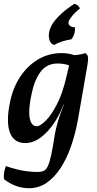

<svg xmlns="http://www.w3.org/2000/svg" viewBox="-26 -748 513 1016"><path d="M128 248Q91 248 57.5 235.5Q24 223 -5 200Q-7 181 -4 163.5Q-1 146 5 131Q32 140 60.5 147.5Q89 155 118 158.5Q147 162 173 162Q191 162 204 157Q217 152 226.5 132.5Q236 113 245 72Q254 31 265 -42Q270 -68 280 -103.5Q290 -139 305 -176L315 -204L350 -388L331 -455Q362 -455 386 -458Q410 -461 425 -467Q436 -461 439 -448.5Q442 -436 437 -406L387 -118Q373 -40 349.5 27Q326 94 293 143.5Q260 193 219 220.5Q178 248 128 248ZM375 -453 350 -397Q336 -405 317 -408.5Q298 -412 279 -412Q221 -412 188 -367Q155 -322 141 -250Q123 -168 131 -124Q139 -80 169 -80Q186 -80 216 -109.5Q246 -139 275.5 -196.5Q305 -254 324 -336L343 -416L387 -409L334 -195H310Q291 -142 259 -95Q227 -48 188 -19.5Q149 9 107 9Q77 9 57 -5Q37 -19 26.5 -46.5Q16 -74 16 -114.5Q16 -155 27 -207Q42 -282 80 -340.5Q118 -399 174.5 -433Q231 -467 301 -467Q321 -467 342 -463Q363 -459 375 -453ZM260 -510Q242 -516 236 -535.5Q230 -555 234 -578Q243 -620 282 -659.5Q321 -699 368 -728Q391 -720 397 -703Q371 -683 355.5 -663.5Q340 -644 337 -633Q335 -623 341.5 -614Q348 -605 371 -603Q373 -567 352 -540Q326 -536 302.5 -528.5Q279 -521 260 -510Z"/></svg>

Font: Vollkorn Medium
Style: Italic
Weight: 500
Italic angle: -11°
Designer: Friedrich Althausen
Foundry: Friedrich Althausen
Version: Version 5.000